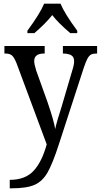

<svg xmlns="http://www.w3.org/2000/svg" viewBox="-20 -786 548 1044"><path d="M33 192Q117 192 162.5 143Q208 94 234 -1L70 -442Q57 -474 45 -484.5Q33 -495 7 -495H4V-536H223V-495H220Q166 -495 166 -454Q166 -437 177 -402L238 -232Q274 -127 280 -84Q287 -119 315 -206L373 -403Q383 -433 383 -453Q383 -475 369 -484.5Q355 -494 325 -495H322V-536H508V-495H505Q486 -495 475.5 -489.5Q465 -484 456 -468Q447 -452 436 -419L300 -1Q266 104 238.5 152Q211 200 168 219Q125 238 42 238H33ZM129 -619Q197 -711 220 -766H309Q332 -711 400 -619V-606H362Q297 -661 264 -704Q229 -659 167 -606H129Z"/></svg>

Font: Noto Serif Narrow
Style: Regular
Weight: 400
Width: 4
Designer: Monotype Design Team
Foundry: Monotype Imaging Inc.
Version: Version 1.001